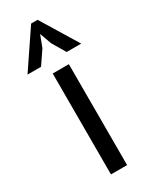

<svg xmlns="http://www.w3.org/2000/svg" viewBox="-194 -778 654 824"><g transform="rotate(-30 133.0 -366.0)"><path d="M0 0ZM94 -500H174V0H94ZM121 -732H153L264 -550H192L153 -616L132 -674L110 -616L65 -550H-2Z"/></g></svg>

Font: PT Sans
Style: Regular
Weight: 400
Designer: A.Korolkova, O.Umpeleva, V.Yefimov
Foundry: ParaType Ltd
Version: Version 2.003